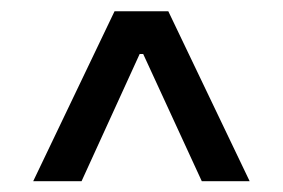

<svg xmlns="http://www.w3.org/2000/svg" viewBox="-20 -725 511 347"><path d="M40 -397.5 187 -704.6H284.2L431.2 -397.5H344.7L238.8 -627.4H232.4L127.4 -397.5Z"/></svg>

Font: Inter
Style: Regular
Weight: 400
Designer: Rasmus Andersson
Foundry: rsms
Version: Version 4.001;git-9221beed3